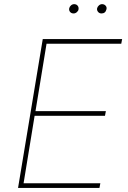

<svg xmlns="http://www.w3.org/2000/svg" viewBox="-20 -918 624 938"><path d="M68.2 0 188.9 -727.3H576.7L572.4 -704.5H207.4L153.4 -375H497.2L492.9 -352.3H149.1L95.2 -22.7H470.2L465.9 0ZM475.9 -852.3Q465.2 -852.3 458.8 -860.3Q452.4 -868.3 454.5 -877.8Q456.3 -885.3 463.2 -891.5Q470.2 -897.7 478.7 -897.7Q489.3 -897.7 496.1 -890.1Q502.8 -882.5 500 -872.2Q495 -852.3 475.9 -852.3ZM339.5 -852.3Q328.8 -852.3 322.4 -859.7Q316.1 -867.2 318.2 -877.8Q320 -885.7 326.9 -891.7Q333.8 -897.7 342.3 -897.7Q353 -897.7 359.2 -890.3Q365.4 -882.8 363.6 -872.2Q362.6 -864.7 355.3 -858.5Q348 -852.3 339.5 -852.3Z"/></svg>

Font: Inter UI Thin
Style: Italic
Weight: 100
Italic angle: -9.39999°
Designer: Rasmus Andersson
Foundry: rsms
Version: 3.2;8d6f07862